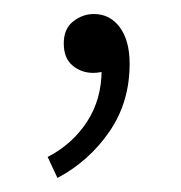

<svg xmlns="http://www.w3.org/2000/svg" viewBox="-20 -99 259 274"><path d="M62 155 48 125Q83 107 104 75Q125 43 125 1L112 -59L148 -12Q141 -2 132 1.5Q123 5 113 5Q96 5 83.5 -5.5Q71 -16 71 -37Q71 -58 84.5 -68.5Q98 -79 114 -79Q137 -79 151 -60Q165 -41 165 -8Q165 47 136 89Q107 131 62 155Z"/></svg>

Font: Source Sans 3 ExtraLight Light
Style: Regular
Weight: 300
Version: Version 3.052;hotconv 1.1.0;makeotfexe 2.6.0